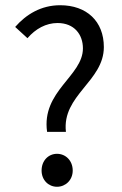

<svg xmlns="http://www.w3.org/2000/svg" viewBox="-20 -702 465 734"><path d="M160 -198H232C216 -338 377 -391 377 -522C377 -621 311 -682 210 -682C137 -682 80 -647 38 -599L85 -556C116 -592 156 -614 200 -614C264 -614 297 -570 297 -517C297 -411 138 -354 160 -198ZM198 12C231 12 258 -14 258 -50C258 -88 231 -114 198 -114C165 -114 139 -88 139 -50C139 -14 165 12 198 12Z"/></svg>

Font: Giro Sans Regular
Style: Regular
Weight: 400
Designer: Paul D. Hunt
Foundry: Adobe Systems Incorporated
Version: Version 1.000;PS 1.0;hotconv 1.0.88;makeotf.lib2.5.647800